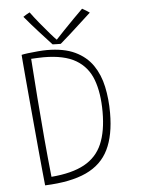

<svg xmlns="http://www.w3.org/2000/svg" viewBox="-59 -904 716 964"><g transform="rotate(-5 299.5 -422.0)"><path d="M129 13.5Q126 -13 121.5 -60.8Q117 -108.5 111.2 -168.8Q105.5 -229 99.8 -294Q94 -359 88.2 -420.8Q82.5 -482.5 78.2 -533Q74 -583.5 71.2 -614.8Q68.5 -646 68.5 -649.5Q77.5 -652 101 -655Q124.5 -658 151.2 -660.2Q178 -662.5 196.5 -662.5Q282 -662.5 338.2 -635.8Q394.5 -609 426.8 -562Q459 -515 472.2 -453.2Q485.5 -391.5 485.5 -321Q485.5 -208.5 450.2 -136.2Q415 -64 336.8 -27.8Q258.5 8.5 129 13.5ZM164.5 -26.5Q269 -35 331.2 -69.2Q393.5 -103.5 421 -167.5Q448.5 -231.5 448.5 -329Q448.5 -424.5 423.8 -491.2Q399 -558 339.8 -593Q280.5 -628 177 -628Q162.5 -628 146.8 -627.2Q131 -626.5 114.5 -625.5Q121 -529.5 128.8 -426.8Q136.5 -324 145.5 -222Q154.5 -120 164.5 -26.5ZM391 -854Q400 -849 410.8 -842.5Q421.5 -836 428 -831Q358.5 -766.5 320.2 -732.5Q282 -698.5 269 -687.5Q259.5 -687.5 248 -687.8Q236.5 -688 228 -688.5Q196 -723 162.8 -759.8Q129.5 -796.5 94 -839Q102 -844.5 110 -849.2Q118 -854 127 -858.5Q145.5 -833 171 -801.8Q196.5 -770.5 219 -744.8Q241.5 -719 251 -710Q266 -726.5 291.5 -753Q317 -779.5 344 -807Q371 -834.5 391 -854Z"/></g></svg>

Font: Grandstander Thin
Style: Regular
Weight: 100
Designer: Tyler Finck
Foundry: Etcetera Type Co
Version: Version 1.200; ttfautohint (v1.8.3)